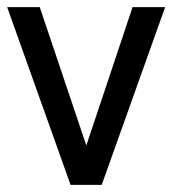

<svg xmlns="http://www.w3.org/2000/svg" viewBox="-20 -516 481 536"><path d="M177 0 0 -496H91L221 -110L350 -496H441L264 0Z"/></svg>

Font: Atkinson Hyperlegible Pro
Style: Regular
Weight: 400
Designer: Elliott Scott, Megan Eiswerth, Linus Boman, Theodore Petrosky, Jacob Perez
Foundry: Braille Institute
Version: Version 1.5.1